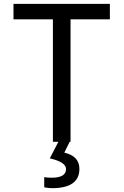

<svg xmlns="http://www.w3.org/2000/svg" viewBox="-20 -734 640 994"><path d="M345.2 0H253.9V-633.8H49.8V-713.9H548.8V-633.8H345.2ZM209 235.8V183.1Q225.1 186 248 186Q321.8 186 321.8 141.1Q321.8 105 237.8 85.9L282.2 0H340.8L313 56.2Q391.1 74.2 391.1 140.1Q391.1 240.2 249 240.2Q232.4 240.2 209 235.8Z"/></svg>

Font: Noto Mono
Style: Regular
Weight: 400
Designer: Monotype Design Team
Foundry: Monotype Imaging Inc.
Version: Version 1.00